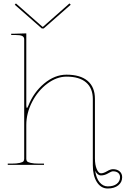

<svg xmlns="http://www.w3.org/2000/svg" viewBox="-20 -955 728 1112"><path d="M72.3 -935.1 226.1 -799.8H229L382.3 -935.1L389.6 -927.7L232.9 -790H222.2L65.4 -927.7ZM531.2 33.7Q537.1 77.1 556.9 100.8Q576.7 124.5 604 124.5Q637.7 124.5 656.5 109.6Q675.3 94.7 675.3 71.3Q675.3 55.7 664.6 46.4Q653.8 37.1 634.3 37.1Q625.5 37.1 605.7 49.1Q585.9 61 564.5 61Q544.4 61 531.2 33.7ZM24.9 0V-7.3H44.9Q77.1 -7.3 94.5 -11.5Q111.8 -15.6 116 -21Q120.1 -26.4 120.1 -35.2V-727.5Q120.1 -741.2 108.4 -746.8Q96.7 -752.4 67.4 -752.4H44.9V-759.8H67.4L132.3 -761.7V-345.7Q132.3 -330.1 136.2 -330.1Q139.2 -330.1 144 -342.3Q174.3 -419.9 235.6 -471.2Q296.9 -522.5 365.2 -522.5Q445.3 -522.5 487.5 -486.6Q529.8 -450.7 529.8 -382.3V-38.1Q529.8 0 540.3 24.4Q550.8 48.8 564.5 48.8Q579.6 48.8 599.6 36.9Q619.6 24.9 634.3 24.9Q658.2 24.9 672.9 37.6Q687.5 50.3 687.5 71.3Q687.5 100.6 664.6 118.7Q641.6 136.7 604 136.7Q564.9 136.7 541.3 99.9Q517.6 63 517.6 2.4V-380.9Q517.6 -444.3 478.5 -477.8Q439.5 -511.2 365.2 -511.2Q308.6 -511.2 254.2 -470.7Q199.7 -430.2 166 -364.7Q132.3 -299.3 132.3 -231V-35.2Q132.3 -26.4 136.5 -21Q140.6 -15.6 158 -11.5Q175.3 -7.3 207.5 -7.3H234.9V0Z"/></svg>

Font: ZnikomitNo24
Style: Thin
Weight: 300
Designer: gluk
Foundry: gluk
Version: Version 0.55